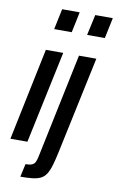

<svg xmlns="http://www.w3.org/2000/svg" viewBox="-106 -797 637 1045"><g transform="rotate(10 212.5 -274.5)"><path d="M126 -629 150 -743H247L223 -629ZM-5 0 101 -510H197L89 0ZM308 -629 333 -743H430L406 -629ZM84 194 100 122Q124 122 136 116.5Q148 111 153.5 99.5Q159 88 163 69L284 -510H380L267 22Q257 70 247.5 101.5Q238 133 226 151.5Q214 170 195.5 179Q177 188 150 191Q123 194 84 194Z"/></g></svg>

Font: Saira ExtraCondensed SemiBold
Style: Italic
Weight: 600
Width: 2
Italic angle: -12°
Designer: Hector Gatti with collaboration of the Omnibus-Type team
Foundry: Omnibus-Type
Version: Version 1.101